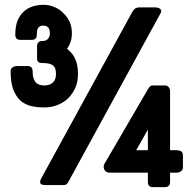

<svg xmlns="http://www.w3.org/2000/svg" viewBox="-20 -773 807 802"><path d="M438.5 -51.8Q424.8 -51.8 418.9 -59.6Q413.1 -67.4 413.1 -77.1Q413.1 -82 415 -85.9Q417 -90.8 419.9 -94.7Q479.5 -197.3 599.6 -403.3Q605.5 -412.1 609.4 -414.1Q613.3 -416 619.1 -416Q635.7 -416 669.9 -416Q678.7 -416 684.6 -409.2Q690.4 -401.4 690.4 -393.6Q690.4 -311.5 690.4 -145.5Q697.3 -145.5 719.7 -145.5Q729.5 -145.5 737.3 -140.6Q744.1 -135.7 744.1 -124Q744.1 -107.4 744.1 -73.2Q744.1 -65.4 737.3 -58.6Q729.5 -51.8 719.7 -51.8Q710 -51.8 690.4 -51.8Q690.4 -42 690.4 -12.7Q690.4 -2 684.6 2.9Q679.7 8.8 667 8.8Q651.4 8.8 619.1 8.8Q597.7 8.8 597.7 -12.7Q597.7 -25.4 597.7 -51.8Q557.6 -51.8 438.5 -51.8ZM597.7 -145.5Q597.7 -167 597.7 -231.4Q585 -210 548.8 -145.5Q560.5 -145.5 597.7 -145.5ZM156.2 -509.8Q134.8 -509.8 134.8 -527.3Q134.8 -544.9 134.8 -579.1Q134.8 -601.6 156.2 -601.6Q166 -601.6 171.9 -604.5Q177.7 -607.4 181.6 -612.3Q184.6 -616.2 186.5 -622.1Q188.5 -627.9 188.5 -632.8Q188.5 -637.7 187.5 -643.6Q186.5 -650.4 183.6 -655.3Q180.7 -660.2 174.8 -663.1Q169.9 -666 160.2 -666Q151.4 -666 146.5 -663.1Q141.6 -660.2 138.7 -655.3Q135.7 -650.4 134.8 -643.6Q133.8 -636.7 133.8 -629.9Q133.8 -617.2 128.9 -612.3Q124 -606.4 111.3 -606.4Q95.7 -606.4 65.4 -606.4Q43.9 -606.4 43.9 -627.9Q43.9 -661.1 52.7 -685.5Q62.5 -709 78.1 -723.6Q94.7 -739.3 116.2 -746.1Q137.7 -752.9 162.1 -752.9Q186.5 -752.9 208 -743.2Q229.5 -734.4 245.1 -717.8Q261.7 -702.1 271.5 -680.7Q280.3 -659.2 280.3 -634.8Q280.3 -595.7 259.8 -569.3Q270.5 -560.5 279.3 -550.8Q288.1 -540 293.9 -527.3Q299.8 -514.6 302.7 -499Q305.7 -483.4 305.7 -463.9Q305.7 -433.6 295.9 -409.2Q285.2 -383.8 266.6 -364.3Q248 -345.7 221.7 -335Q196.3 -324.2 164.1 -324.2Q134.8 -324.2 109.4 -330.1Q84 -336.9 65.4 -352.5Q46.9 -370.1 35.2 -399.4Q24.4 -429.7 24.4 -475.6Q24.4 -492.2 45.9 -497.1Q61.5 -497.1 94.7 -497.1Q116.2 -497.1 116.2 -475.6Q116.2 -458 120.1 -446.3Q124 -434.6 129.9 -427.7Q136.7 -421.9 145.5 -418.9Q154.3 -416 164.1 -416Q188.5 -416 201.2 -428.7Q213.9 -440.4 213.9 -464.8Q213.9 -490.2 201.2 -500Q188.5 -509.8 156.2 -509.8ZM531.2 -720.7Q535.2 -729.5 543 -736.3Q550.8 -742.2 563.5 -742.2Q585 -742.2 627.9 -742.2Q637.7 -742.2 645.5 -738.3Q653.3 -734.4 653.3 -726.6Q653.3 -721.7 652.3 -720.7Q524.4 -487.3 270.5 -22.5Q264.6 -9.8 259.8 -4.9Q254.9 0 244.1 0Q218.8 0 168.9 0Q147.5 0 147.5 -12.7Q147.5 -11.7 149.4 -22.5Q276.4 -254.9 531.2 -720.7Z"/></svg>

Font: Cocogoose
Style: Regular
Weight: 400
Designer: Cosimo Lorenzo Pancini
Version: Version 1.000